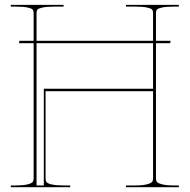

<svg xmlns="http://www.w3.org/2000/svg" viewBox="-20 -780 790 800"><path d="M24.9 0V-7.3H44.9Q77.1 -7.3 94.5 -11.7Q111.8 -16.1 116 -21.5Q120.1 -26.9 120.1 -36.1V-600.1H59.1L61 -609.9H120.1V-726.6Q120.1 -735.4 116 -740.2Q111.8 -745.1 94.5 -748.8Q77.1 -752.4 44.9 -752.4H24.9V-759.8H245.1V-752.4H207.5Q175.3 -752.4 158 -748.8Q140.6 -745.1 136.5 -740.2Q132.3 -735.4 132.3 -726.6V-609.9H617.7V-726.6Q617.7 -735.4 613.5 -740.2Q609.4 -745.1 592 -748.8Q574.7 -752.4 542.5 -752.4H504.9V-759.8H725.1V-752.4H705.1Q672.9 -752.4 655.5 -748.8Q638.2 -745.1 634 -740.2Q629.9 -735.4 629.9 -726.6V-609.9H690.9L689 -600.1H629.9V-36.1Q629.9 -27.3 634 -22Q638.2 -16.6 655.5 -12Q672.9 -7.3 705.1 -7.3H725.1V0H504.9V-7.3H542.5Q574.7 -7.3 592 -12Q609.4 -16.6 613.5 -22Q617.7 -27.3 617.7 -36.1V-399.9H169.9V-35.2Q169.9 -26.4 174.1 -21Q178.2 -15.6 195.6 -11.5Q212.9 -7.3 245.1 -7.3H272.5V0ZM617.7 -600.1H132.3V-7.3H162.6V-410.2H617.7Z"/></svg>

Font: ZnikomitNo25
Style: Regular
Weight: 100
Designer: gluk
Foundry: gluk
Version: Version 0.56